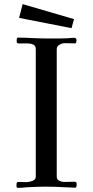

<svg xmlns="http://www.w3.org/2000/svg" viewBox="-20 -914 453 934"><path d="M353 -18Q353 -14 352 -7.5Q351 -1 345 -1Q333 -1 321.5 -2Q310 -3 298 -3Q249 -6 198 -6Q176 -6 154 -5Q132 -4 110 -3Q100 -2 89.5 -1Q79 0 68 0Q60 0 60 -10Q60 -17 61 -23Q62 -29 71 -29Q81 -29 90 -28.5Q99 -28 109 -28Q121 -28 137.5 -34Q154 -40 154 -54V-675Q154 -692 141 -697.5Q128 -703 110.5 -703Q93 -703 78.5 -702.5Q64 -702 62 -707Q61 -709 61 -716Q61 -720 62 -725.5Q63 -731 68 -731Q101 -731 134.5 -729Q168 -727 201 -727H246Q262 -727 278.5 -727Q295 -727 311 -728Q319 -729 326.5 -729.5Q334 -730 341 -730Q352 -730 352 -719Q352 -713 351 -708Q350 -703 342 -703Q330 -703 318.5 -703.5Q307 -704 295 -704Q283 -704 269.5 -696.5Q256 -689 256 -675V-54Q256 -41 268 -35Q280 -29 292 -29Q305 -29 317.5 -29.5Q330 -30 343 -30Q353 -30 353 -18ZM340 -821 328 -777 73 -827 90 -894Z"/></svg>

Font: Kaisei Decol
Style: Regular
Weight: 400
Designer: Font-Kai, 金井和夫
Foundry: KAZUO KANAI
Version: Version 5.003